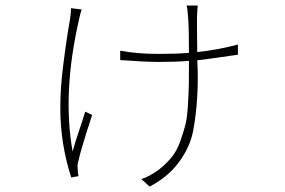

<svg xmlns="http://www.w3.org/2000/svg" viewBox="-20 -606 1040 701"><path d="M239.3 -576.2 278.3 -571.3Q272.5 -554.7 268.6 -535.2Q207 -266.6 245.1 -52.7Q251 -76.2 268.1 -127Q285.2 -177.7 291 -198.2L316.4 -186.5Q271.5 -47.9 266.6 -19.5Q261.7 -5.9 263.7 10.7Q263.7 22.5 266.6 37.1L240.2 42Q200.2 -81.1 200.2 -210.9Q200.2 -247.1 202.6 -285.2Q205.1 -323.2 210.4 -364.7Q215.8 -406.2 218.8 -428.7Q221.7 -451.2 228.5 -494.1Q235.4 -537.1 236.3 -540Q239.3 -560.5 239.3 -576.2ZM848.6 -443.4V-406.2Q712.9 -386.7 700.2 -385.7Q704.1 -323.2 700.2 -254.9Q696.3 -186.5 685.1 -127.9Q673.8 -69.3 633.8 -14.6Q593.8 40 526.4 75.2L496.1 47.9Q524.4 39.1 559.6 13.7Q586.9 -7.8 606.4 -31.7Q626 -55.7 637.7 -88.9Q649.4 -122.1 656.2 -147.5Q663.1 -172.9 666 -220.7Q668.9 -268.6 669.4 -295.9Q669.9 -323.2 669.9 -383.8Q626 -379.9 559.6 -379.9Q509.8 -379.9 418.9 -386.7V-420.9Q479.5 -409.2 560.5 -409.2Q624 -409.2 669.9 -413.1Q669.9 -502 667 -540Q664.1 -579.1 661.1 -585.9H702.1Q701.2 -579.1 700.7 -571.3Q700.2 -563.5 699.7 -554.2Q699.2 -544.9 699.2 -540Q699.2 -525.4 699.2 -508.3Q699.2 -491.2 699.7 -460.9Q700.2 -430.7 700.2 -416Q775.4 -423.8 848.6 -443.4Z"/></svg>

Font: Gen Shin Gothic ExtraLight
Style: Regular
Weight: 100
Designer: [Source Han Sans]
Ryoko NISHIZUKA  (kana & ideographs); Paul D. Hunt (Latin, Greek & Cyrillic); Wenlong ZHANG  (bopomofo
Version: Version 1.002.20150607